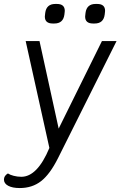

<svg xmlns="http://www.w3.org/2000/svg" viewBox="-96 -758 610 972"><path d="M494 -550 198 42Q157 124 112 159Q67 194 4 194Q-33 194 -54.5 182.5Q-76 171 -76 151Q-76 132 -56 120Q-46 127 -27 132Q-8 137 12 137Q93 137 154 -9L34 -550H104L201 -107L420 -550ZM131 -674 132 -684 133 -693Q139 -738 184 -738H192Q232 -738 232 -703L231 -693L230 -684Q224 -639 179 -639H171Q131 -639 131 -674ZM335 -674 336 -684 337 -693Q343 -738 388 -738H396Q436 -738 436 -703L435 -693L434 -684Q428 -639 383 -639H375Q335 -639 335 -674Z"/></svg>

Font: Krub
Style: Italic
Weight: 400
Italic angle: -8°
Designer: Ekaluck Peanpanawate
Foundry: Cadson Demak Co.,Ltd.
Version: Version 1.000; ttfautohint (v1.6)